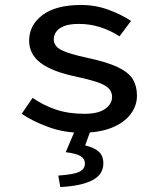

<svg xmlns="http://www.w3.org/2000/svg" viewBox="-20 -521 640 771"><path d="M306 12Q237 12 174 -11Q111 -34 67 -64L111 -128Q154 -98 204.5 -81Q255 -64 319 -64Q375 -64 402.5 -84Q430 -104 430 -131Q430 -144 424.5 -155Q419 -166 404.5 -175.5Q390 -185 361.5 -194Q333 -203 287 -213Q190 -233 143.5 -268Q97 -303 97 -358Q97 -420 150.5 -460.5Q204 -501 306 -501Q364 -501 416.5 -481.5Q469 -462 506 -437L460 -375Q425 -398 383.5 -411.5Q342 -425 297 -425Q260 -425 238 -416.5Q216 -408 206 -394Q196 -380 196 -363Q196 -335 227.5 -319.5Q259 -304 330 -289Q410 -272 453.5 -251Q497 -230 513.5 -202.5Q530 -175 530 -137Q530 -96 504 -62Q478 -28 428.5 -8Q379 12 306 12ZM222 230 214 184Q275 180 298 169Q321 158 321 136Q321 117 304.5 106.5Q288 96 244 90L286 -9H348L322 63Q357 71 376 87.5Q395 104 395 135Q395 180 350.5 203Q306 226 222 230Z"/></svg>

Font: Source Code Pro ExtraLight Medium
Style: Regular
Weight: 500
Monospace: yes
Version: Version 1.018;hotconv 1.0.116;makeotfexe 2.5.65601